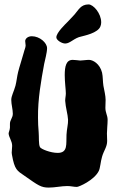

<svg xmlns="http://www.w3.org/2000/svg" viewBox="-20 -838 530 869"><path d="M467 -299C466 -317 457 -329 457 -350C457 -362 458 -374 458 -386C458 -405 452 -428 448 -450C445 -469 446 -491 442 -509C432 -550 400 -567 383 -567C369 -567 354 -564 343 -564C331 -565 319 -567 309 -567C280 -567 273 -539 273 -498C273 -466 278 -432 278 -415C278 -405 275 -393 275 -382C277 -351 287 -320 288 -296C289 -277 282 -253 281 -228C279 -186 288 -146 241 -146C209 -146 166 -163 161 -172C154 -185 157 -219 155 -240C153 -262 152 -284 152 -305C151 -390 166 -473 180 -549C183 -565 193 -599 193 -620C193 -644 160 -674 124 -674C105 -674 94 -662 94 -652C94 -646 96 -639 96 -632C96 -623 90 -611 87 -598C78 -565 69 -540 62 -512C57 -492 55 -469 50 -450C43 -424 31 -404 31 -386C31 -365 38 -344 38 -323C38 -305 25 -295 25 -278C25 -273 25 -267 25 -261C25 -251 19 -239 19 -234C20 -216 35 -200 35 -178C35 -167 33 -157 33 -147C33 -144 34 -141 34 -138C46 -69 58 -65 90 -43C154 2 166 11 201 11C229 11 258 4 285 4C300 4 314 8 328 8C337 8 406 -22 427 -64C434 -78 435 -106 442 -129C450 -157 465 -173 465 -200C465 -211 464 -223 464 -234C464 -252 467 -275 467 -293C467 -295 467 -297 467 -299ZM435 -720C437 -725 438 -731 438 -737C438 -778 402 -818 381 -818C345 -818 335 -792 317 -772C309 -763 298 -752 287 -740C275 -728 235 -690 235 -669C235 -656 260 -641 275 -641C298 -641 316 -667 349 -673C358 -676 425 -688 435 -720Z"/></svg>

Font: Freckle Face
Style: Regular
Weight: 400
Designer: Astigmatic (AOETI)
Foundry: Astigmatic (AOETI)
Version: Version 1.000